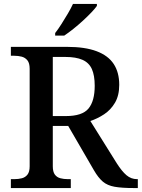

<svg xmlns="http://www.w3.org/2000/svg" viewBox="-20 -951 717 971"><path d="M35 0V-45H52Q73 -45 90.5 -49.5Q108 -54 119 -68Q130 -82 130 -110V-603Q130 -632 118.5 -646Q107 -660 89.5 -664.5Q72 -669 52 -669H35V-714H319Q410 -714 468.5 -692Q527 -670 555 -627.5Q583 -585 583 -522Q583 -468 561.5 -431.5Q540 -395 506.5 -373Q473 -351 437 -339L570 -126Q596 -85 619.5 -65Q643 -45 673 -45H677V0H657Q596 0 559.5 -6.5Q523 -13 500 -32.5Q477 -52 455 -90L325 -314H247V-110Q247 -82 257.5 -68Q268 -54 285.5 -49.5Q303 -45 323 -45H338V0ZM313 -364Q396 -364 427.5 -402Q459 -440 459 -517Q459 -570 444.5 -602Q430 -634 397 -648.5Q364 -663 311 -663H247V-364ZM259 -784Q274 -803 290.5 -829Q307 -855 323 -882Q339 -909 349 -931H470V-921Q461 -908 442 -888Q423 -868 399 -846Q375 -824 350.5 -804.5Q326 -785 305 -771H259Z"/></svg>

Font: Noto Serif Khmer Medium
Style: Regular
Weight: 500
Version: Version 2.003